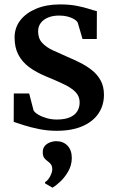

<svg xmlns="http://www.w3.org/2000/svg" viewBox="-20 -581 528 869"><path d="M236 11Q195 11 157 3.2Q119 -4.5 89 -14Q59 -23.5 42 -29.5L42.5 -158H112L132 -81Q138 -71 154.2 -61.5Q170.5 -52 192.2 -46Q214 -40 236.5 -40Q273 -40 295.8 -49.8Q318.5 -59.5 329.5 -77Q340.5 -94.5 340.5 -117.5Q340.5 -145 322.2 -164Q304 -183 270.2 -199.2Q236.5 -215.5 190 -234.5Q143.5 -253.5 111.5 -277.5Q79.5 -301.5 62.8 -334Q46 -366.5 46 -411Q46 -456 72.2 -489.5Q98.5 -523 144.8 -542Q191 -561 251 -561Q295.5 -561 328 -554.5Q360.5 -548 382.8 -540.8Q405 -533.5 418.5 -530.5L418 -404.5H353.5L332 -478Q327.5 -487 315.5 -494.2Q303.5 -501.5 286.5 -506Q269.5 -510.5 249.5 -510.5Q221 -511 199 -502.2Q177 -493.5 164.8 -477.5Q152.5 -461.5 152.5 -439Q152.5 -407 170.8 -387.2Q189 -367.5 218.2 -353.8Q247.5 -340 280 -326Q312 -312.5 342.5 -297.2Q373 -282 397.2 -262.5Q421.5 -243 436 -216Q450.5 -189 450.5 -152Q450.5 -104.5 426 -67.8Q401.5 -31 353.5 -10Q305.5 11 236 11ZM305 135Q304.5 168 288.2 195.8Q272 223.5 251.5 242.2Q231 261 218.5 268H217L184.5 249.5L183.5 243.5Q197.5 235.5 207 217Q216.5 198.5 216.5 185.5Q216.5 170.5 210.2 162.5Q204 154.5 195.5 148.5Q187 143 180.2 133.8Q173.5 124.5 173.5 108.5Q173.5 89 183.8 78.2Q194 67.5 208 62.8Q222 58 231.5 58H234.5Q266 58 285.5 78.2Q305 98.5 305 135Z"/></svg>

Font: Merriweather 36pt SemiBold
Style: Regular
Weight: 600
Version: Version 2.100